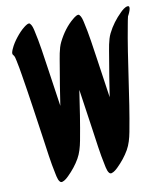

<svg xmlns="http://www.w3.org/2000/svg" viewBox="-85 -818 792 908"><g transform="rotate(-10 311.0 -364.5)"><path d="M553.7 -723.9C526.6 -697.5 504.1 -667.9 487.4 -633.9C472.6 -603.8 467.9 -563.4 461.5 -527C450.4 -464.1 440.5 -400.7 430.8 -337C421.9 -397.9 413.3 -458.8 404.1 -519.7C394.6 -582.9 386.3 -647.9 372.2 -708.3C369.3 -720.9 366.1 -735.5 356.8 -745C350 -751.9 332.2 -737.8 326.5 -733C294.8 -707.7 269 -671.9 250.3 -633.9C235.5 -603.8 230.8 -563.4 224.4 -527C213.3 -464.2 203.4 -400.9 193.8 -337.4C184.9 -398.1 176.2 -458.9 167.1 -519.7C157.6 -582.9 149.3 -647.9 135.2 -708.3C132.3 -720.9 129.1 -735.5 119.8 -745C113.3 -751.6 96.1 -738 92.4 -735.2C76.6 -723.2 62.9 -708 50.6 -692.5C38.3 -677 27 -660 19.1 -641.8C16.1 -635.1 9 -620 16 -612.9C23.1 -605.8 24.6 -594.4 27.1 -583C32.2 -560 36.1 -536.7 39.9 -513.5C57 -410.8 71.3 -307.6 86.4 -204.6C95.2 -144.6 102.4 -83.3 115.1 -25.7C117.7 -13.3 123.4 23.9 141.4 17.9C153 14.8 164.7 3.9 172.4 -3.7C194.1 -25.1 214.1 -49.5 229.6 -76.6C243.4 -100.8 251 -128 257 -159.1C272 -237.9 283.8 -317.1 295.4 -396.3C305 -332.4 314 -268.5 323.4 -204.6C332.2 -144.6 339.4 -83.3 352.1 -25.7C354.7 -13.5 360.3 23.5 378 18.1C389.7 15.1 401.7 4 409.5 -3.7C431.3 -25.2 451.3 -49.6 466.7 -76.6C480.5 -100.8 488.1 -128 494.1 -159.1C525.9 -325.7 543 -494.3 574.7 -660.4C577.1 -673 579.3 -686 582.5 -698.5C586 -704.5 609.3 -749.1 587.8 -745.9C575.3 -744.3 562.1 -732.1 553.7 -723.9Z"/></g></svg>

Font: Quiapo Free
Style: Regular
Weight: 400
Designer: Aaron Amar
Version: Version 001.002